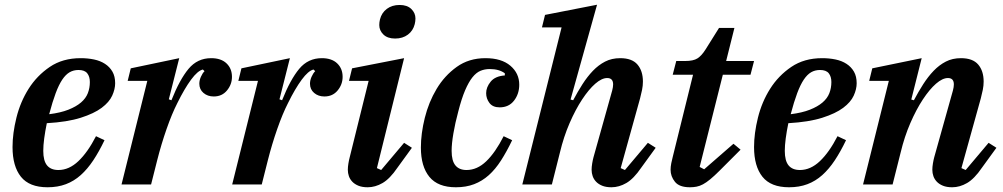

<svg xmlns="http://www.w3.org/2000/svg" viewBox="-20 -780 4242 812"><path d="M181 12Q104 12 68.5 -32.5Q33 -77 33 -158Q33 -216 49.5 -282.5Q66 -349 101 -404.5Q136 -460 190.5 -497Q245 -534 321 -534Q351 -534 377.5 -528.5Q404 -523 424 -510Q444 -497 455.5 -477Q467 -457 467 -428Q467 -403 454.5 -375.5Q442 -348 410 -324Q378 -300 321.5 -282Q265 -264 178 -259Q171 -225 167 -195Q163 -165 163 -142Q163 -100 179 -80.5Q195 -61 227 -61Q272 -61 311.5 -98.5Q351 -136 386 -204L422 -187Q399 -139 374.5 -102Q350 -65 321.5 -39.5Q293 -14 258.5 -1Q224 12 181 12ZM188 -297Q236 -303 269 -316Q302 -329 322.5 -346.5Q343 -364 351.5 -386Q360 -408 360 -433Q360 -456 349 -470Q338 -484 312 -484Q291 -484 274.5 -474.5Q258 -465 243.5 -443.5Q229 -422 215.5 -386Q202 -350 188 -297Z M603 -438H520L533 -491L738 -534L694 -360L705 -356Q740 -444 777.5 -489Q815 -534 873 -534Q915 -534 938 -512Q961 -490 961 -455Q961 -423 940 -397.5Q919 -372 884 -372Q858 -372 840.5 -387Q823 -402 823 -426Q823 -440 829.5 -455Q836 -470 845 -479L838 -486Q816 -481 788 -443Q760 -405 730 -344Q707 -299 684.5 -234.5Q662 -170 645 -103L619 0H494Z M1071 -438H988L1001 -491L1206 -534L1162 -360L1173 -356Q1208 -444 1245.5 -489Q1283 -534 1341 -534Q1383 -534 1406 -512Q1429 -490 1429 -455Q1429 -423 1408 -397.5Q1387 -372 1352 -372Q1326 -372 1308.5 -387Q1291 -402 1291 -426Q1291 -440 1297.5 -455Q1304 -470 1313 -479L1306 -486Q1284 -481 1256 -443Q1228 -405 1198 -344Q1175 -299 1152.5 -234.5Q1130 -170 1113 -103L1087 0H962Z M1535 12Q1512 12 1496 5.5Q1480 -1 1470 -11.5Q1460 -22 1455.5 -35Q1451 -48 1451 -62Q1451 -74 1453.5 -89Q1456 -104 1459 -115L1539 -438H1456L1469 -491L1689 -534L1574 -69L1592 -61L1689 -176L1722 -155L1661 -71Q1629 -24 1598 -6Q1567 12 1535 12ZM1651 -617Q1619 -617 1601.5 -634Q1584 -651 1584 -674Q1584 -686 1587 -698Q1594 -726 1616 -742.5Q1638 -759 1670 -759Q1702 -759 1719.5 -742Q1737 -725 1737 -702Q1737 -690 1734 -678Q1727 -650 1705 -633.5Q1683 -617 1651 -617Z M1908 12Q1832 12 1796 -32Q1760 -76 1760 -156Q1760 -215 1776.5 -281.5Q1793 -348 1826.5 -404Q1860 -460 1911.5 -497Q1963 -534 2033 -534Q2101 -534 2138.5 -502Q2176 -470 2176 -422Q2176 -383 2154 -354.5Q2132 -326 2093 -326Q2064 -326 2050 -344.5Q2036 -363 2036 -386Q2036 -411 2055 -434.5Q2074 -458 2115 -461V-470Q2091 -488 2051 -488Q2030 -488 2012 -480.5Q1994 -473 1978 -453Q1962 -433 1947 -398Q1932 -363 1918 -308Q1905 -260 1897.5 -216Q1890 -172 1890 -142Q1890 -100 1906 -80.5Q1922 -61 1953 -61Q1998 -61 2036.5 -98Q2075 -135 2110 -204L2146 -187Q2123 -139 2099 -101.5Q2075 -64 2047 -39Q2019 -14 1985 -1Q1951 12 1908 12Z M2566 12Q2543 12 2527 5.5Q2511 -1 2501 -11.5Q2491 -22 2486.5 -35Q2482 -48 2482 -62Q2482 -74 2484.5 -89Q2487 -104 2490 -115L2569 -397Q2573 -412 2573 -423Q2573 -450 2548 -450Q2525 -450 2497.5 -426Q2470 -402 2442 -359.5Q2414 -317 2389 -259.5Q2364 -202 2348 -135L2314 0H2189L2355 -664H2272L2285 -717L2505 -760L2393 -359L2404 -356Q2423 -392 2443.5 -424Q2464 -456 2487.5 -480.5Q2511 -505 2539 -519.5Q2567 -534 2603 -534Q2653 -534 2676 -507Q2699 -480 2699 -435Q2699 -418 2695.5 -400.5Q2692 -383 2687 -364L2605 -69L2623 -61L2720 -176L2753 -155L2692 -71Q2660 -24 2629 -6Q2598 12 2566 12Z M2898 12Q2853 12 2834.5 -11Q2816 -34 2816 -62Q2816 -75 2819 -90Q2822 -105 2825 -116L2911 -464H2825L2840 -522H2878Q2912 -522 2929.5 -533Q2947 -544 2964 -571L3021 -662H3086L3051 -522H3169L3154 -464H3037L2939 -74L2958 -64L3082 -172L3112 -147L3023 -58Q3001 -36 2984 -22Q2967 -8 2953 -0.5Q2939 7 2925.5 9.5Q2912 12 2898 12Z M3317 12Q3240 12 3204.5 -32.5Q3169 -77 3169 -158Q3169 -216 3185.5 -282.5Q3202 -349 3237 -404.5Q3272 -460 3326.5 -497Q3381 -534 3457 -534Q3487 -534 3513.5 -528.5Q3540 -523 3560 -510Q3580 -497 3591.5 -477Q3603 -457 3603 -428Q3603 -403 3590.5 -375.5Q3578 -348 3546 -324Q3514 -300 3457.5 -282Q3401 -264 3314 -259Q3307 -225 3303 -195Q3299 -165 3299 -142Q3299 -100 3315 -80.5Q3331 -61 3363 -61Q3408 -61 3447.5 -98.5Q3487 -136 3522 -204L3558 -187Q3535 -139 3510.5 -102Q3486 -65 3457.5 -39.5Q3429 -14 3394.5 -1Q3360 12 3317 12ZM3324 -297Q3372 -303 3405 -316Q3438 -329 3458.5 -346.5Q3479 -364 3487.5 -386Q3496 -408 3496 -433Q3496 -456 3485 -470Q3474 -484 3448 -484Q3427 -484 3410.5 -474.5Q3394 -465 3379.5 -443.5Q3365 -422 3351.5 -386Q3338 -350 3324 -297Z M4007 12Q3984 12 3968 5.5Q3952 -1 3942 -11.5Q3932 -22 3927.5 -35Q3923 -48 3923 -62Q3923 -74 3925.5 -89Q3928 -104 3931 -115L4010 -397Q4014 -412 4014 -423Q4014 -450 3989 -450Q3966 -450 3938.5 -426Q3911 -402 3883 -359.5Q3855 -317 3830 -259.5Q3805 -202 3789 -135L3755 0H3630L3739 -438H3656L3669 -491L3878 -534L3834 -359L3845 -356Q3864 -392 3884.5 -424Q3905 -456 3928.5 -480.5Q3952 -505 3980 -519.5Q4008 -534 4044 -534Q4094 -534 4117 -507Q4140 -480 4140 -435Q4140 -418 4136.5 -400.5Q4133 -383 4128 -364L4046 -69L4064 -61L4161 -176L4194 -155L4133 -71Q4101 -24 4070 -6Q4039 12 4007 12Z"/></svg>

Font: IBM Plex Serif SmBld
Style: Italic
Weight: 600
Italic angle: -14°
Designer: Mike Abbink, Paul van der Laan, Pieter van Rosmalen
Foundry: Bold Monday
Version: Version 3.001